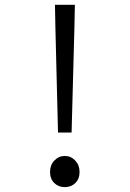

<svg xmlns="http://www.w3.org/2000/svg" viewBox="-20 -768 540 800"><path d="M221.7 -215.8 210.9 -650.4 209 -748H292L290 -650.4L278.3 -215.8ZM188.5 -51.8Q188.5 -80.1 206.5 -99.1Q224.6 -118.2 250 -118.2Q275.4 -118.2 293.5 -99.1Q311.5 -80.1 311.5 -51.8Q311.5 -22.5 293.9 -5.4Q276.4 11.7 250 11.7Q223.6 11.7 206.1 -5.4Q188.5 -22.5 188.5 -51.8Z"/></svg>

Font: Gen Shin Gothic Monospace Normal
Style: Regular
Weight: 350
Designer: [Source Han Sans]
Ryoko NISHIZUKA  (kana & ideographs); Paul D. Hunt (Latin, Greek & Cyrillic); Wenlong ZHANG  (bopomofo
Version: Version 1.002.20150607